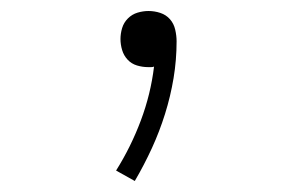

<svg xmlns="http://www.w3.org/2000/svg" viewBox="-20 -114 540 349"><path d="M225 215 191 196Q218 153 236 105Q254 57 260 7Q258 8 255 8Q252 8 249 8Q239 8 229 5Q219 2 212 -5.5Q205 -13 202 -23Q199 -33 199 -43Q199 -53 202 -63Q205 -73 212.5 -80.5Q220 -88 230 -91Q240 -94 250 -94Q261 -94 271.5 -90.5Q282 -87 289 -79Q296 -71 298.5 -60Q301 -49 301 -39Q301 -5 295.5 28Q290 61 280 93Q270 125 256 155.5Q242 186 225 215Z"/></svg>

Font: Iosevka Extralight
Style: Regular
Weight: 200
Monospace: yes
Designer: Belleve Invis
Foundry: Belleve Invis
Version: Version 32.0.1; ttfautohint (v1.8.4)